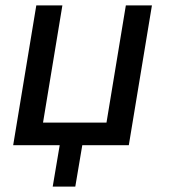

<svg xmlns="http://www.w3.org/2000/svg" viewBox="-20 -540 640 714"><path d="M260 154H176L202 0H29L115 -520H212L140 -84H376L448 -520H545L459 0H286Z"/></svg>

Font: Iosevka Md Ex Obl
Style: Regular
Weight: 500
Width: 7
Italic angle: -9°
Monospace: yes
Designer: Belleve Invis
Foundry: Belleve Invis
Version: Version 32.5.0; ttfautohint (v1.8.4)